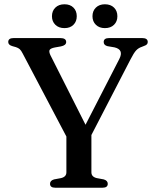

<svg xmlns="http://www.w3.org/2000/svg" viewBox="-20 -878 724 898"><path d="M484 -18.5Q484 0 459.5 0H238.5Q214 0 214 -18.5Q214 -33.5 233 -39L265.5 -45Q290.5 -51 290.5 -72V-239.5L86.5 -627Q79 -642 72.2 -648Q65.5 -654 54.5 -657.5L38.5 -662Q18.5 -667.5 18.5 -681.5Q18.5 -700 44 -700H261.5Q289.5 -700 289.5 -681.5Q289.5 -666 265 -661L236.5 -656Q216.5 -652 212.2 -644.5Q208 -637 215.5 -620.5L380 -294.5L538 -602Q560.5 -646 515.5 -656.5L483 -662Q465 -666.5 465 -681.5Q465 -700 490.5 -700H645Q671 -700 671 -681.5Q671 -675 667 -670.5Q663 -666 651 -662L643.5 -659Q628 -654 617 -642.5Q606 -631 589.5 -598.5L407.5 -246.5V-72Q407.5 -51 432.5 -45L465 -39Q484 -33.5 484 -18.5ZM281.5 -746.5Q255 -746.5 239 -762Q223 -777.5 223 -802Q223 -827 239 -842.5Q255 -858 281.5 -858Q308 -858 323.5 -842.5Q339 -827 339 -802Q339 -777.5 323.5 -762Q308 -746.5 281.5 -746.5ZM470.5 -746.5Q444.5 -746.5 428.5 -762Q412.5 -777.5 412.5 -802Q412.5 -827 428.5 -842.5Q444.5 -858 470.5 -858Q497.5 -858 513.2 -842.5Q529 -827 529 -802Q529 -777.5 513.2 -762Q497.5 -746.5 470.5 -746.5Z"/></svg>

Font: Fraunces 9pt S000
Style: Regular
Weight: 400
Version: Version 1.000; ttfautohint (v1.8.3)